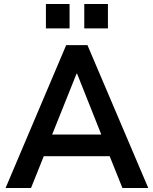

<svg xmlns="http://www.w3.org/2000/svg" viewBox="-20 -946 772 966"><path d="M8 0 313 -719H420L726 0H596L515 -202L568 -160H163L217 -202L136 0ZM365 -575 230 -238 205 -269H526L502 -238L368 -575ZM404 -803V-926H523V-803ZM211 -803V-926H330V-803Z"/></svg>

Font: Nunitoga
Style: Bold
Weight: 700
Designer: Vernon Adams
Foundry: Vernon Adams
Version: Version 1.0